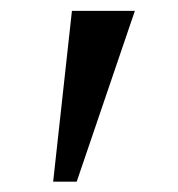

<svg xmlns="http://www.w3.org/2000/svg" viewBox="-20 -846 336 363"><path d="M235 -825.5 125 -502.5H80.5L116 -825.5Z"/></svg>

Font: Merriweather 72pt SemiBold
Style: Regular
Weight: 600
Version: Version 2.100